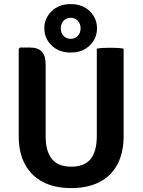

<svg xmlns="http://www.w3.org/2000/svg" viewBox="-20 -926 712 959"><path d="M597.5 -246Q597.5 -162.5 566.2 -104.5Q535 -46.5 476.5 -16.5Q418 13.5 335.5 13.5Q254 13.5 195.5 -16.5Q137 -46.5 105.2 -104.5Q73.5 -162.5 73.5 -246V-681.5L80.5 -688.5H130.5Q169.5 -688.5 188.8 -668.2Q208 -648 208 -603.5V-245.5Q208 -170.5 239 -132Q270 -93.5 336 -93.5Q402 -93.5 432.8 -132Q463.5 -170.5 463.5 -245.5V-683Q479.5 -686 497.2 -686.8Q515 -687.5 529 -687.5Q542 -687.5 562 -686.8Q582 -686 597.5 -683ZM201.5 -784.5Q201.5 -835 237.8 -870.2Q274 -905.5 333 -905.5Q392 -905.5 428.2 -870.2Q464.5 -835 464.5 -784.5Q464.5 -734.5 428.2 -699Q392 -663.5 333 -663.5Q274 -663.5 237.8 -699Q201.5 -734.5 201.5 -784.5ZM283.5 -784.5Q283.5 -762 297.2 -747Q311 -732 333 -732Q355.5 -732 369 -747Q382.5 -762 382.5 -784.5Q382.5 -807 369 -822Q355.5 -837 333 -837Q311 -837 297.2 -822Q283.5 -807 283.5 -784.5Z"/></svg>

Font: Signika Light SemiBold
Style: Regular
Weight: 600
Version: Version 2.003;gftools[0.9.32]